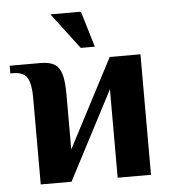

<svg xmlns="http://www.w3.org/2000/svg" viewBox="-50 -700 668 746"><g transform="rotate(-5 284.0 -327.5)"><path d="M79 -340Q79 -391 65 -415.5Q51 -440 9 -440H-1V-470H119Q155 -470 174 -458Q193 -446 201 -418.5Q209 -391 209 -340V-125L389 -470H509V0H379V-345L199 0H79ZM280 -515 174 -655H293L335 -515Z"/></g></svg>

Font: Philosopher
Style: Bold
Weight: 700
Designer: Jovanny Lemonad
Foundry: Jovanny Lemonad
Version: Version 2.000